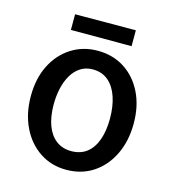

<svg xmlns="http://www.w3.org/2000/svg" viewBox="-95 -682 684 764"><g transform="rotate(15 247.0 -300.0)"><path d="M246.6 4Q185 4 137.1 -27.8Q89.2 -59.7 62.2 -115.7Q35.2 -171.7 35.2 -243.1Q35.2 -316.5 62.9 -371Q90.6 -425.5 138.5 -455.9Q186.4 -486.2 246.6 -486.2Q309.2 -486.2 357.1 -455.4Q405 -424.6 432 -369.8Q459 -315.1 459 -243.1Q459 -171.2 432 -115.2Q405 -59.2 357.1 -27.6Q309.2 4 246.6 4ZM246.6 -72.9Q285 -72.9 310.9 -93.3Q336.7 -113.7 349.7 -150.8Q362.7 -187.8 362.7 -237.6Q362.7 -287.5 349.7 -326.3Q336.7 -365 310.9 -387.2Q285 -409.4 246.6 -409.4Q218.1 -409.4 196.5 -395.6Q175 -381.9 160.5 -357.7Q146.1 -333.4 138.8 -301.8Q131.6 -270.1 131.6 -234.3Q131.6 -185 145 -148.6Q158.5 -112.3 184.3 -92.6Q210.1 -72.9 246.6 -72.9ZM121.1 -538.5V-603L371.1 -604V-538.5Z"/></g></svg>

Font: Kreon Light
Style: Regular
Weight: 300
Designer: Julia Petretta
Foundry: Julia Petretta and Eli Heuer
Version: Version 2.002